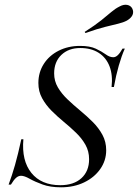

<svg xmlns="http://www.w3.org/2000/svg" viewBox="-20 -775 579 806"><path d="M236.3 11.3Q191.1 11.3 158.9 -0.4Q126.6 -12.1 104.4 -24.6Q82.3 -37.1 68.5 -37.1Q57.3 -37.1 47.6 -28.6Q37.9 -20.2 25.8 0H16.1Q30.6 -38.7 43.1 -82.7Q55.6 -126.6 69.4 -190.3H78.2Q70.2 -100.8 111.7 -49.2Q153.2 2.4 233.1 2.4Q289.5 2.4 321.8 -27Q354 -56.5 354 -106.5Q354 -140.3 338.7 -167.3Q323.4 -194.4 299.2 -217.7Q275 -241.1 248 -263.3Q221 -285.5 196.8 -309.7Q172.6 -333.9 156.9 -362.5Q141.1 -391.1 141.1 -426.6Q141.1 -471 163.7 -506.5Q186.3 -541.9 226.2 -562.1Q266.1 -582.3 316.1 -582.3Q357.3 -582.3 382.3 -570.6Q407.3 -558.9 423.8 -546.8Q440.3 -534.7 455.6 -534.7Q465.3 -534.7 474.6 -543.5Q483.9 -552.4 494.4 -571H504Q490.3 -540.3 478.6 -499.6Q466.9 -458.9 458.1 -409.7H448.4Q454 -459.7 439.9 -496.4Q425.8 -533.1 394.4 -553.2Q362.9 -573.4 316.9 -573.4Q267.7 -573.4 237.5 -544.4Q207.3 -515.3 207.3 -466.9Q207.3 -434.7 223 -408.1Q238.7 -381.5 263.7 -357.7Q288.7 -333.9 316.5 -310.9Q344.4 -287.9 369.4 -262.9Q394.4 -237.9 410.1 -208.9Q425.8 -179.8 425.8 -144.4Q425.8 -100.8 400.8 -65.3Q375.8 -29.8 333.1 -9.3Q290.3 11.3 236.3 11.3ZM338.7 -636.3 335.5 -641.1Q379.8 -669.4 405.2 -689.9Q430.6 -710.5 447.2 -724.6Q463.7 -738.7 481.5 -747.6Q499.2 -757.3 514.1 -754.4Q529 -751.6 535.5 -738.7Q541.9 -725 536.3 -712.1Q530.6 -699.2 512.9 -688.7Q497.6 -680.6 475.8 -675.4Q454 -670.2 421.4 -662.1Q388.7 -654 338.7 -636.3Z"/></svg>

Font: Playfair 144pt Light
Style: Italic
Weight: 300
Italic angle: -15.6°
Designer: Claus Eggers Sørensen
Foundry: Claus Eggers Sørensen
Version: Version 2.001;gftools[0.9.30]